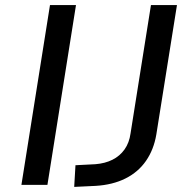

<svg xmlns="http://www.w3.org/2000/svg" viewBox="-20 -725 744 753"><path d="M64 0 176 -705H278L166 0ZM271 8 276 -77 354 -81Q392 -84 421 -98.5Q450 -113 468.5 -139Q487 -165 492 -202L572 -705H674L593 -197Q583 -138 552.5 -94Q522 -50 472 -25Q422 0 355 4Z"/></svg>

Font: Nunito Sans 10pt SemiExpanded Medium
Style: Italic
Weight: 500
Width: 6
Italic angle: -9°
Designer: Vernon Adams
Foundry: Vernon Adams
Version: Version 3.101;gftools[0.9.27]